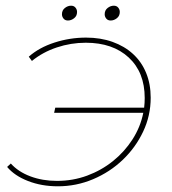

<svg xmlns="http://www.w3.org/2000/svg" viewBox="-20 -651 604 674"><path d="M218.5 -579Q208.5 -579 203 -585.8Q197.5 -592.5 197.5 -601Q197.5 -615 207.8 -623Q218 -631 229.5 -631Q239.5 -631 245 -624.2Q250.5 -617.5 250.5 -609Q250.5 -595 240.2 -587Q230 -579 218.5 -579ZM368.5 -579Q358.5 -579 353 -585.8Q347.5 -592.5 347.5 -601Q347.5 -615 357.8 -623Q368 -631 379.5 -631Q389.5 -631 395 -624.2Q400.5 -617.5 400.5 -609Q400.5 -595 390.2 -587Q380 -579 368.5 -579ZM174 -273H486Q487 -281 487.5 -290Q488 -299 488 -307Q488 -397 432 -449Q376 -501 281 -501Q229 -501 179.5 -484.5Q130 -468 92 -437L81 -452Q117 -484 171 -501.5Q225 -519 282 -519Q333 -519 375 -504Q417 -489 447 -461.5Q477 -434 493 -395Q509 -356 509 -308Q509 -245 482.5 -189Q456 -133 411 -90Q366 -47 307 -22Q248 3 183 3Q126 3 78.5 -15.5Q31 -34 5 -65L18 -77Q44 -48 86.5 -32Q129 -16 180 -16Q236 -16 286 -34.5Q336 -53 376.5 -85.5Q417 -118 445 -161.5Q473 -205 483 -255H170Z"/></svg>

Font: Argentum Sans Thin
Style: Italic
Weight: 100
Italic angle: -11°
Designer: Julieta Ulanovsky (font), Cristiano Sobral (main changes and remaster)
Foundry: Julieta Ulanovsky (font), Cristiano Sobral (main changes and remaster)
Version: Version 2.007;June 15, 2022;FontCreator 14.0.0.2814 64-bit; 